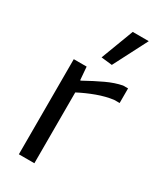

<svg xmlns="http://www.w3.org/2000/svg" viewBox="-201 -872 794 944"><g transform="rotate(30 195.5 -400.5)"><path d="M190 -616 260 -801H351L252 -609ZM76 -540H149L155 -466H159Q215 -497 262 -519Q309 -541 351 -549H379V-466H348Q303 -460 255.5 -442.5Q208 -425 164 -402V0H76Z"/></g></svg>

Font: Encode Sans Normal
Style: Regular
Weight: 400
Designer: Pablo Impallari, Andres Torresi
Foundry: Pablo Impallari, Andres Torresi
Version: Version 1.000; ttfautohint (v1.00) -l 8 -r 50 -G 200 -x 14 -